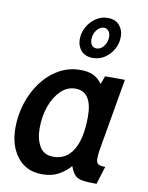

<svg xmlns="http://www.w3.org/2000/svg" viewBox="-87 -829 693 902"><g transform="rotate(10 260.0 -378.5)"><path d="M176 10Q101 10 58.2 -44Q15.5 -98 15.5 -183.5Q15.5 -244 33.8 -301.2Q52 -358.5 86 -404.2Q120 -450 167 -477Q214 -504 271.5 -504Q305.5 -504 330.2 -493Q355 -482 374 -455.5L388.5 -494.5H483L423.5 -150Q419.5 -126.5 419.5 -108.5Q419.5 -87.5 429.5 -81.5Q439.5 -75.5 463 -75.5L436.5 10Q393.5 10 369.8 6.2Q346 2.5 333.2 -10.8Q320.5 -24 310 -52.5Q286.5 -25.5 254.5 -7.8Q222.5 10 176 10ZM214.5 -80Q275.5 -80 308.8 -134.8Q342 -189.5 342 -293.5Q342 -413.5 261.5 -413.5Q223.5 -413.5 193.2 -384.5Q163 -355.5 145.5 -307.5Q128 -259.5 128 -202Q128 -149.5 148.5 -114.8Q169 -80 214.5 -80ZM316.5 -569.5Q280 -569.5 260.5 -591.5Q241 -613.5 241 -645Q241 -677.5 256.8 -705.2Q272.5 -733 298 -750Q323.5 -767 353.5 -767Q390.5 -767 409.8 -744.5Q429 -722 429 -691Q429 -658 413.5 -630.2Q398 -602.5 372.5 -586Q347 -569.5 316.5 -569.5ZM325.5 -616.5Q345.5 -616.5 360.2 -635.5Q375 -654.5 375 -679.5Q375 -697 366.5 -707.8Q358 -718.5 344.5 -718.5Q325 -718.5 310 -699.2Q295 -680 295 -654.5Q295 -637 303.5 -626.8Q312 -616.5 325.5 -616.5Z"/></g></svg>

Font: Cabin Condensed SemiBold
Style: Italic
Weight: 600
Width: 3
Italic angle: -10°
Designer: Pablo Impallari
Foundry: Pablo Impallari. http://www.impallari.com Igino Marini. http://www.ikern.com
Version: Version 3.001; ttfautohint (v1.8.3)